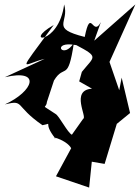

<svg xmlns="http://www.w3.org/2000/svg" viewBox="-20 -624 632 868"><path d="M350 -43 233 173 383 224 395 107 453 117 508 -64 568 -113 530 -273 519 -216 475 -344 592 -604 406 -440 436 -524C399 -453 391 -595 363 -457C204 -497 295 -520 270 -604C246 -417 77 -428 223 -511C49 -274 82 -334 182 -358L2 -275C170 -314 131 -211 2 -152C93 -174 43 -147 172 -58C226 -68 168 -75 231 3C204 -12 294 13 305 54ZM325 -420C429 -365 407 -370 350 -299L338 -256L396 -223C297 -217 376 -93 356 -87L305 -15C286 -23 247 -101 231 -109C158 -158 189 -128 192 -163L224 -260C272 -339 287 -249 314 -430C266 -355 216 -430 303 -423Z"/></svg>

Font: Asimov Silicon
Style: Regular
Weight: 400
Designer: Google
Version: Version 2.000980; 2014